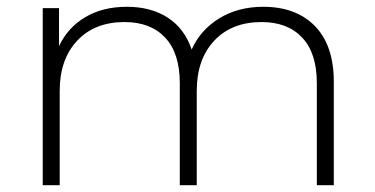

<svg xmlns="http://www.w3.org/2000/svg" viewBox="-20 -546 1104 566"><path d="M964 -305V0H914V-301Q914 -389 871 -435Q828 -481 751 -481Q663 -481 611.5 -426Q560 -371 560 -278V0H510V-301Q510 -389 467 -435Q424 -481 347 -481Q259 -481 207.5 -426Q156 -371 156 -278V0H106V-522H154V-410Q180 -465 231.5 -495.5Q283 -526 354 -526Q425 -526 474.5 -494Q524 -462 545 -400Q571 -458 626.5 -492Q682 -526 756 -526Q853 -526 908.5 -469Q964 -412 964 -305Z"/></svg>

Font: Goldbeck Next Light
Style: Regular
Weight: 300
Designer: Julieta Ulanovsky
Foundry: Julieta Ulanovsky
Version: Version 7.200